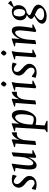

<svg xmlns="http://www.w3.org/2000/svg" viewBox="1348 -2055 927 3663"><g transform="rotate(-90 1811.5 -223.5)"><path d="M125.9 11.5Q96.6 11.5 67.7 5.7Q38.8 -0.1 19.1 -7.4L37.8 -78H55.6Q72.2 -66.1 87.5 -54.2Q102.7 -42.2 118.5 -34.6Q134.2 -27 151 -27Q181.6 -27 196.9 -44Q212.2 -60.9 213 -82.6Q214.7 -104.8 207.9 -123.9Q201.1 -143.1 183.8 -163.3Q166.4 -183.5 135.6 -207.5Q108.3 -229.3 91.3 -251.5Q74.3 -273.6 67.7 -296Q61.1 -318.4 63.1 -341Q67.1 -377.4 86.4 -404.4Q105.7 -431.4 138.2 -446.5Q170.7 -461.5 210.9 -461.5Q248.7 -461.5 270.6 -456.4Q292.6 -451.4 309.9 -445.4L291.3 -373H274.8Q262.5 -384.9 247.3 -396.5Q232 -408.1 215.7 -416Q199.5 -423.9 183.5 -423.9Q159.5 -423.9 148 -410.6Q136.6 -397.3 133 -373.4Q130.5 -354.2 136.9 -336.8Q143.2 -319.3 159 -301.5Q174.7 -283.7 200 -261.5Q251 -219.7 270.5 -186.6Q290 -153.5 286 -117Q283.2 -79.8 261 -50.7Q238.8 -21.6 204.1 -5Q169.3 11.5 125.9 11.5Z M491.1 11.5Q442 11.5 422.8 -33.2Q403.5 -77.9 413 -184Q418.3 -241.8 425.9 -291.2Q433.4 -340.6 441.5 -391L372.4 -400.5L374.1 -416L503.9 -461.5H521.5Q513.1 -400.8 504.1 -331.4Q495 -262 490 -194Q485.5 -134.9 489.3 -104.3Q493.1 -73.8 504.5 -62.8Q515.8 -51.9 531.9 -51.9Q548.5 -51.9 573.8 -76.9Q599 -101.9 621.3 -156.6Q643.6 -211.4 651.2 -300Q653.2 -332 655.8 -366.6Q658.4 -401.1 660.6 -435.1L720 -461.5H737.4L710 -69.4H777.5L775.5 -52L658 4.4L631 -9.6L639.8 -143Q612.4 -83.1 586.5 -49.4Q560.7 -15.8 537 -2.1Q513.3 11.5 491.1 11.5Z M876.5 0 905 -391 836 -400.5 837.6 -416.5 969 -461.5H986.4L975.8 -321.7Q1001.9 -381.9 1029.9 -411.9Q1057.9 -441.8 1081.8 -451.7Q1105.7 -461.5 1117.5 -461.5L1119.5 -374.1L1106.9 -362Q1101 -363.5 1094.9 -364.7Q1088.7 -366 1081.5 -366Q1067.6 -366 1049.4 -358.8Q1031.1 -351.6 1013.5 -332Q995.9 -312.3 983 -276Q970.2 -239.7 965.6 -181.3L953 -14.4L893.1 0Z M1122 220 1122.6 202.9 1173.6 172 1210.1 -391 1141.5 -400.5 1143.1 -416.5 1274.5 -461.5H1292L1282.2 -322.4Q1313.1 -375.2 1341.2 -405.4Q1369.3 -435.7 1395.5 -448.6Q1421.7 -461.5 1445.5 -461.5Q1472 -461.5 1495.8 -441.6Q1519.5 -421.7 1533 -376.9Q1546.5 -332.1 1541 -257Q1537 -204.5 1521.1 -157.9Q1505.3 -111.4 1481.8 -75.6Q1458.4 -39.9 1430.4 -18.8Q1402.4 2.2 1374 3.9Q1349 5 1319.3 2.6Q1289.7 0.2 1261.2 -7.1L1249.4 163.4L1338.5 201.5L1337.9 220ZM1363.9 -43.6Q1375.7 -43.6 1394.2 -46.5Q1412.6 -49.5 1422.1 -61Q1435.7 -77.5 1446.4 -121.1Q1457.1 -164.8 1462.1 -239Q1466.3 -294.3 1459.4 -329.1Q1452.4 -364 1437.7 -381.1Q1422.9 -398.1 1401.6 -398.1Q1390.6 -398.1 1372 -386.8Q1353.4 -375.5 1333.2 -348.9Q1312.9 -322.3 1296.1 -276.3Q1279.2 -230.4 1271.2 -161.1L1265.8 -72.4Q1284.9 -59.4 1313.2 -51.5Q1341.6 -43.6 1363.9 -43.6Z M1650.5 0 1679 -391 1610 -400.5 1611.6 -416.5 1743 -461.5H1760.4L1749.8 -321.7Q1775.9 -381.9 1803.9 -411.9Q1831.9 -441.8 1855.8 -451.7Q1879.7 -461.5 1891.5 -461.5L1893.5 -374.1L1880.9 -362Q1875 -363.5 1868.9 -364.7Q1862.7 -366 1855.5 -366Q1841.6 -366 1823.4 -358.8Q1805.1 -351.6 1787.5 -332Q1769.9 -312.3 1757 -276Q1744.2 -239.7 1739.6 -181.3L1727 -14.4L1667.1 0Z M1985.5 4.4 1958.5 -9.6 1985.5 -391 1916.5 -400.5 1919 -416 2059.5 -461.5H2077L2061.5 -379.5L2037.5 -69.4H2105L2103 -52ZM2038.1 -564Q2030.2 -564 2019 -571.2Q2007.8 -578.4 1999.8 -589.6Q1991.8 -600.8 1992 -610.5Q1993 -621 2001.8 -634.3Q2010.6 -647.7 2021.9 -657.6Q2033.3 -667.5 2041.9 -667.5Q2049.8 -667.5 2060.9 -659.9Q2072 -652.3 2080.2 -641.5Q2088.3 -630.7 2088 -620Q2087 -609.5 2078.1 -596.6Q2069.2 -583.6 2057.9 -573.8Q2046.6 -564 2038.1 -564Z M2264.9 11.5Q2235.6 11.5 2206.7 5.7Q2177.8 -0.1 2158.1 -7.4L2176.8 -78H2194.6Q2211.2 -66.1 2226.5 -54.2Q2241.7 -42.2 2257.5 -34.6Q2273.2 -27 2290 -27Q2320.6 -27 2335.9 -44Q2351.2 -60.9 2352 -82.6Q2353.7 -104.8 2346.9 -123.9Q2340.1 -143.1 2322.8 -163.3Q2305.4 -183.5 2274.6 -207.5Q2247.3 -229.3 2230.3 -251.5Q2213.3 -273.6 2206.7 -296Q2200.1 -318.4 2202.1 -341Q2206.1 -377.4 2225.4 -404.4Q2244.7 -431.4 2277.2 -446.5Q2309.7 -461.5 2349.9 -461.5Q2387.7 -461.5 2409.6 -456.4Q2431.6 -451.4 2448.9 -445.4L2430.3 -373H2413.8Q2401.5 -384.9 2386.3 -396.5Q2371 -408.1 2354.7 -416Q2338.5 -423.9 2322.5 -423.9Q2298.5 -423.9 2287 -410.6Q2275.6 -397.3 2272 -373.4Q2269.5 -354.2 2275.9 -336.8Q2282.2 -319.3 2298 -301.5Q2313.7 -283.7 2339 -261.5Q2390 -219.7 2409.5 -186.6Q2429 -153.5 2425 -117Q2422.2 -79.8 2400 -50.7Q2377.8 -21.6 2343.1 -5Q2308.3 11.5 2264.9 11.5Z M2576.5 4.4 2549.5 -9.6 2576.5 -391 2507.5 -400.5 2510 -416 2650.5 -461.5H2668L2652.5 -379.5L2628.5 -69.4H2696L2694 -52ZM2629.1 -564Q2621.2 -564 2610 -571.2Q2598.8 -578.4 2590.8 -589.6Q2582.8 -600.8 2583 -610.5Q2584 -621 2592.8 -634.3Q2601.6 -647.7 2612.9 -657.6Q2624.3 -667.5 2632.9 -667.5Q2640.8 -667.5 2651.9 -659.9Q2663 -652.3 2671.2 -641.5Q2679.3 -630.7 2679 -620Q2678 -609.5 2669.1 -596.6Q2660.2 -583.6 2648.9 -573.8Q2637.6 -564 2629.1 -564Z M2800.5 0 2829 -391 2760 -400.5 2761.6 -416.5 2893 -461.5H2910.4L2899 -310.2Q2927.6 -369.7 2956.3 -402.3Q2984.9 -434.9 3011 -448.2Q3037.1 -461.5 3058.5 -461.5Q3108.4 -461.5 3127.7 -417.2Q3147.1 -372.9 3137.4 -266Q3134.3 -228.1 3129.9 -195.5Q3125.6 -162.9 3120.5 -132.7Q3115.4 -102.4 3110.4 -69.4H3177.9L3175.9 -52L3058 4.4L3031 -9.6Q3040 -71.6 3047.5 -129.8Q3055.1 -188 3060.1 -256Q3065.5 -315.3 3061.2 -345.8Q3056.8 -376.2 3045.5 -387.2Q3034.2 -398.1 3018 -398.1Q3006.9 -398.1 2988.2 -384.9Q2969.6 -371.7 2949.3 -344.3Q2929.1 -317 2912.4 -272.7Q2895.7 -228.4 2888.4 -165.4L2877 -14.4L2817.1 0Z M3338 203.4Q3289 203.4 3256.4 191.6Q3223.7 179.7 3207.3 159.5Q3190.8 139.2 3191 116Q3191.4 85.8 3209.9 61.9Q3228.3 38.1 3261.7 15.4Q3295 -7.2 3337.9 -33Q3303.4 -53.2 3293 -64.4Q3282.6 -75.6 3282.6 -92.6Q3282.6 -107.1 3291.1 -120.1Q3299.5 -133.2 3316.5 -146.9Q3333.5 -160.6 3357.7 -175.9Q3331.4 -179.4 3306.8 -196Q3282.1 -212.6 3268 -241.6Q3253.8 -270.6 3256 -309.9Q3260 -358.3 3283.5 -392Q3307 -425.7 3343.8 -443.6Q3380.5 -461.5 3424.9 -461.5Q3444.7 -461.5 3464.1 -454.3Q3483.5 -447.1 3500.1 -433.6L3581 -534.5L3623 -491.4V-472.6L3512.6 -422.6Q3529.1 -404.9 3538 -379.3Q3546.8 -353.7 3544 -322.4Q3541.8 -289.8 3529.7 -264.1Q3517.5 -238.5 3498.1 -220.3Q3478.7 -202.1 3454.1 -191.4Q3429.5 -180.6 3402.3 -177.9Q3386.5 -166.6 3370.3 -152.1Q3354.1 -137.7 3353.4 -127Q3352.8 -120.4 3356.9 -114.6Q3360.9 -108.7 3370.1 -103.5Q3379.4 -98.2 3394.3 -92.1L3455.9 -64.9Q3507 -42.2 3530.5 -14.2Q3554 13.7 3554 47.4Q3554 74.1 3536.2 101.7Q3518.5 129.2 3488.1 152.6Q3457.6 176 3418.9 189.7Q3380.2 203.4 3338 203.4ZM3372.5 155.1Q3423.3 155.1 3456.4 134.9Q3489.4 114.8 3488.5 84.6Q3488.7 59.4 3469.8 39.9Q3451 20.4 3418.8 4.7Q3400.5 -2.4 3386.7 -8.8Q3372.9 -15.2 3361.3 -20.8Q3316.6 10.4 3289.2 35.4Q3261.7 60.3 3259.5 88.6Q3257.9 114.7 3287.7 134.9Q3317.5 155.1 3372.5 155.1ZM3406.4 -207.4Q3424.9 -207.4 3438.2 -217.1Q3451.5 -226.7 3459.8 -248.1Q3468.2 -269.4 3469.6 -305.1Q3473.6 -358.4 3455.1 -392.9Q3436.7 -427.5 3396 -427.5Q3374 -427.5 3360.4 -417.3Q3346.8 -407.2 3339.8 -385.4Q3332.8 -363.6 3330.4 -328.5Q3328.2 -294 3336.7 -266.6Q3345.1 -239.3 3363.2 -223.3Q3381.4 -207.4 3406.4 -207.4Z"/></g></svg>

Font: Ancizar Serif Light
Style: Italic
Weight: 300
Italic angle: -4°
Designer: Cesar Puertas, Viviana Monsalve, Julian Moncada, Julian Prieto, Jose Castro, Felipe Aragon, Mariel Hernandez, Sara Alarc
Version: Version 8.100